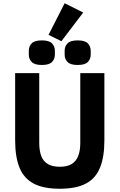

<svg xmlns="http://www.w3.org/2000/svg" viewBox="-20 -1147 734 1179"><path d="M73 -698H221V-270Q221 -221 233.5 -188.5Q246 -156 274 -139.5Q302 -123 347 -123Q392 -123 419.5 -139.5Q447 -156 460 -188.5Q473 -221 473 -270V-698H621V-286Q621 -183 594 -117Q567 -51 507 -19.5Q447 12 347 12Q247 12 187 -19.5Q127 -51 100 -117Q73 -183 73 -286ZM491 -1070 357 -894 278 -933 377 -1127ZM237 -748Q192 -748 174.5 -766.5Q157 -785 157 -811V-836Q157 -862 174.5 -880.5Q192 -899 237 -899Q282 -899 299.5 -880.5Q317 -862 317 -836V-811Q317 -785 299.5 -766.5Q282 -748 237 -748ZM457 -748Q412 -748 394.5 -766.5Q377 -785 377 -811V-836Q377 -862 394.5 -880.5Q412 -899 457 -899Q502 -899 519.5 -880.5Q537 -862 537 -836V-811Q537 -785 519.5 -766.5Q502 -748 457 -748Z"/></svg>

Font: IBM Plex Sans
Style: Bold
Weight: 700
Designer: Mike Abbink, Paul van der Laan, Pieter van Rosmalen
Foundry: Bold Monday
Version: Version 3.201